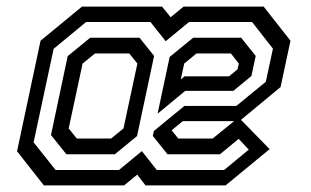

<svg xmlns="http://www.w3.org/2000/svg" viewBox="-20 -560 938 580"><path d="M112.5 0 31.5 -103 102.5 -437 227.5 -540H469.5L495.5 -508L534.5 -540H776.5L857.5 -437L827.5 -297L708 -198L794.5 -109.5L661.5 0H419.5L394.5 -32.5L355 0ZM148 -46.5H339.5L408.5 -103.5L453.5 -46.5H657L731.5 -108L701 -140.5L644.5 -94H486L441.5 -149.5L445 -164.5L537 -240H694L783 -313L804.5 -413L741.5 -493.5H551L480.5 -435.5L434.5 -493.5H240L142 -412.5L81.5 -130ZM180.5 -94 134 -152 184.5 -390.5 252.5 -446H401.5L445.5 -391L394 -149L327 -94ZM456 -216.5 492.5 -388 563.5 -446H708.5L752.5 -391L739.5 -330.5L685 -285.5H539.5ZM212 -141.5H315.5L353 -172L395 -368L370.5 -398.5H267L229.5 -368L187.5 -172ZM526 -320 537.5 -329.5H672L697.5 -350.5L701.5 -368L677.5 -398.5H573.5L536.5 -368ZM622.5 -141.5 687 -194H532L498.5 -166.5L518.5 -141.5Z"/></svg>

Font: Tourney Expanded Medium
Style: Italic
Weight: 500
Width: 7
Italic angle: -12°
Designer: Tyler Finck
Foundry: Etcetera Type Co
Version: Version 1.010; ttfautohint (v1.8.3)